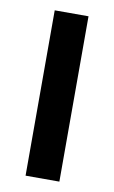

<svg xmlns="http://www.w3.org/2000/svg" viewBox="-69 -582 369 621"><g transform="rotate(10 116.0 -271.5)"><path d="M171 0V-543H60V0Z"/></g></svg>

Font: Noto Sans Khmer ExtraCondensed SemiBold
Style: Regular
Weight: 600
Width: 2
Designer: Danh Hong and the Monotype Design Team
Foundry: Monotype Imaging Inc.
Version: Version 2.004